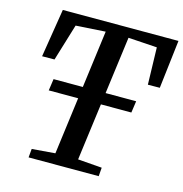

<svg xmlns="http://www.w3.org/2000/svg" viewBox="-109 -843 901 943"><g transform="rotate(15 341.5 -371.5)"><path d="M120 0 124 -44 242 -53.5 326 -694.5 175.5 -685 118.5 -497.5 55.5 -497 95 -743H683L654 -497L593.5 -496.5L588.5 -685L442 -694.5L357.5 -53.5L480 -44L476.5 0ZM130.5 -343.5 139 -403H559L550.5 -343.5Z"/></g></svg>

Font: Merriweather 24pt Medium
Style: Italic
Weight: 500
Italic angle: -7.8°
Version: Version 2.101